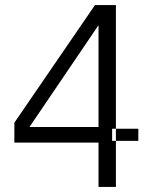

<svg xmlns="http://www.w3.org/2000/svg" viewBox="-20 -742 598 762"><path d="M425 -231H440V-183H425ZM371 -642V-238H97ZM440 -722H357L37 -255V-176H371V0H440V-183H529V-231H440Z"/></svg>

Font: Perun Light
Style: Regular
Weight: 300
Foundry: Copyright (c) Stefan Peev, Context Ltd, 2016
Version: Version 1.089